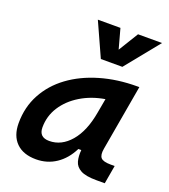

<svg xmlns="http://www.w3.org/2000/svg" viewBox="-143 -878 871 991"><g transform="rotate(20 293.0 -382.5)"><path d="M168.9 10.3Q98.6 10.3 60.1 -27.8Q21.5 -65.9 21.5 -135.3Q21.5 -223.1 60.1 -294.7Q98.6 -366.2 167.7 -417Q236.8 -467.8 330.1 -495.1Q423.3 -522.5 532.2 -522.5H543.5L480.5 -161.6Q474.1 -125.5 486.8 -110.8Q499.5 -96.2 541 -96.2H563L545.4 4.9H499.5Q440.4 4.9 412.4 -10.5Q384.3 -25.9 377 -53Q369.6 -80.1 373 -114.7H356.9Q327.1 -54.7 278.6 -22.2Q230 10.3 168.9 10.3ZM200.7 -102.1Q267.6 -102.1 317.6 -160.4Q367.7 -218.8 386.2 -325.7L400.4 -404.3Q326.7 -392.1 268.8 -356.9Q210.9 -321.8 177.7 -270.3Q144.5 -218.8 144.5 -156.2Q144.5 -102.1 200.7 -102.1ZM307.1 -590.8 223.1 -776.4H347.2L377 -667.5L443.8 -776.4H575.7L425.3 -590.8Z"/></g></svg>

Font: Cascadia Mono NF SemiBold
Style: Italic
Weight: 600
Italic angle: -10°
Monospace: yes
Designer: Aaron Bell
Foundry: Saja Typeworks
Version: Version 2404.023; ttfautohint (v1.8.4)